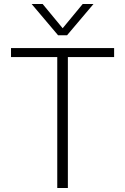

<svg xmlns="http://www.w3.org/2000/svg" viewBox="-20 -939 625 959"><path d="M138 -919H193L293 -798L393 -919H447L315 -763H270ZM266 -654H35V-699H550V-654H319V0H266Z"/></svg>

Font: Prompt ExtraLight
Style: Regular
Weight: 275
Designer: Katatrad Team
Foundry: CadsonDemak
Version: Version 1.001